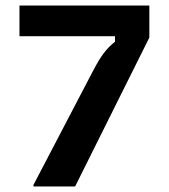

<svg xmlns="http://www.w3.org/2000/svg" viewBox="-20 -670 607 690"><path d="M100 0H250L516.7 -535V-650H50V-540H393.3V-520C361.7 -495 342.5 -469.2 313.3 -413.3L100 -5Z"/></svg>

Font: Familjen Grotesk GF
Style: Bold
Weight: 700
Designer: Anders Wikstroem, Jonas Baeckman, Matilda Gysing, Kristian Moeller
Foundry: Familjen STHLM AB
Version: Version 2.000; Beta; Release 4; Build 6